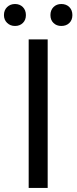

<svg xmlns="http://www.w3.org/2000/svg" viewBox="-42 -928 378 948"><path d="M99.6 0V-733.4H193.4V0ZM-22.5 -853.5Q-22.5 -877.9 -6.8 -893.1Q8.8 -908.2 32.2 -908.2Q55.7 -908.2 70.8 -893.1Q85.9 -877.9 85.9 -853.5Q85.9 -829.1 70.8 -814.5Q55.7 -799.8 32.2 -799.8Q8.8 -799.8 -6.8 -814.9Q-22.5 -830.1 -22.5 -853.5ZM260.7 -799.8Q237.3 -799.8 222.2 -814.5Q207 -829.1 207 -853.5Q207 -877.9 222.2 -893.1Q237.3 -908.2 260.7 -908.2Q285.2 -908.2 300.3 -893.1Q315.4 -877.9 315.4 -853.5Q315.4 -829.1 300.3 -814.5Q285.2 -799.8 260.7 -799.8Z"/></svg>

Font: Gen Shin Gothic Regular
Style: Regular
Weight: 400
Designer: [Source Han Sans]
Ryoko NISHIZUKA  (kana & ideographs); Paul D. Hunt (Latin, Greek & Cyrillic); Wenlong ZHANG  (bopomofo
Version: Version 1.002.20150607